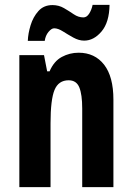

<svg xmlns="http://www.w3.org/2000/svg" viewBox="-20 -825 548 794"><path d="M305 -607Q372 -607 410.5 -557.5Q449 -508 449 -413V-51H320V-376Q320 -434 308 -463.5Q296 -493 264 -493Q222 -493 205.5 -453Q189 -413 189 -315V-51H60V-597H162L175 -530H185Q203 -572 235.5 -589.5Q268 -607 305 -607ZM95 -656Q96 -686 106.5 -720.5Q117 -755 139 -779.5Q161 -804 197 -804Q223 -804 244.5 -791.5Q266 -779 285 -766Q304 -753 325 -753Q339 -753 349 -769Q359 -785 363 -805H433Q432 -733 400 -695Q368 -657 328 -657Q306 -657 283.5 -669.5Q261 -682 240.5 -695Q220 -708 204 -708Q193 -708 180.5 -693Q168 -678 165 -656Z"/></svg>

Font: Noto Sans Tamil UI ExtraCondensed
Style: Bold
Weight: 700
Width: 2
Designer: Jelle Bosma - Monotype Design Team
Foundry: Monotype Imaging Inc.
Version: Version 2.004; ttfautohint (v1.8.4.7-5d5b)